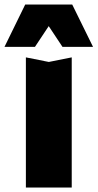

<svg xmlns="http://www.w3.org/2000/svg" viewBox="-59 -836 435 856"><path d="M53.4 -815.8H263L355.8 -627H219.6L133.2 -757.2H183.2L96.8 -627H-39ZM56.4 -580.2 158.6 -559.8 260.8 -580.2V0H56.4Z"/></svg>

Font: Unbounded
Style: Regular
Weight: 400
Designer: Luke Prowse, Jean-Baptiste Morizot, Fátima Lázaro, Florian Runge
Foundry: NaN
Version: Version 1.701;gftools[0.9.28.dev5+ged2979d]